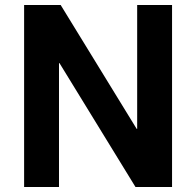

<svg xmlns="http://www.w3.org/2000/svg" viewBox="-20 -750 787 770"><path d="M76.7 0V-730H223.3L528.1 -233.2H530.1V-730H670V0H523.4L218.6 -496.8H216.6V0Z"/></svg>

Font: M PLUS 1 Thin
Style: Regular
Weight: 100
Designer: Coji Morishita
Foundry: UNDERFOREST DESIGN
Version: Version 1.001